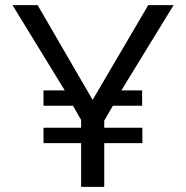

<svg xmlns="http://www.w3.org/2000/svg" viewBox="-20 -730 727 750"><path d="M28.8 -710H127L341.8 -339.8L559.1 -710H658.2L454.1 -377H535.2V-316.9H420.9L387.2 -258.8V-231H536.1V-170.9H387.2V0H296.9V-170.9H149.9V-231H296.9V-261.2L265.1 -316.9H149.9V-377H232.9Z"/></svg>

Font: Raleway Medium
Style: Regular
Weight: 500
Designer: Matt McInerney, Pablo Impallari, Rodrigo Fuenzalida
Foundry: Matt McInerney, Pablo Impallari, Rodrigo Fuenzalida
Version: Version 3.000g; ttfautohint (v1.5) -l 8 -r 28 -G 28 -x 14 -D